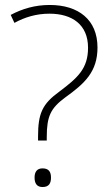

<svg xmlns="http://www.w3.org/2000/svg" viewBox="-20 -744 451 772"><path d="M133 -179H168V-193C168 -277 184 -309 242 -352C320 -408 372 -455 372 -553C372 -665 295 -724 180 -724C121 -724 70 -709 23 -684L38 -652C80 -675 126 -689 179 -689C270 -689 334 -645 334 -552C334 -468 292 -431 219 -376C150 -326 133 -288 133 -195ZM119 -30C119 -7 128 8 151 8C177 8 185 -7 185 -30C185 -52 177 -67 151 -67C128 -67 119 -52 119 -30Z"/></svg>

Font: Noto Sans Sinhala ExtraLight
Style: Regular
Weight: 200
Designer: Jelle Bosma - Monotype Design Team
Foundry: Monotype Imaging Inc.
Version: Version 2.006